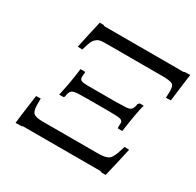

<svg xmlns="http://www.w3.org/2000/svg" viewBox="-144 -810 992 974"><g transform="rotate(30 352.5 -323.0)"><path d="M209 -646H666Q670.9 -646 673.8 -648.9Q679.7 -648.9 689.5 -649.4Q699.2 -649.9 705.1 -649.9Q704.1 -646 700 -613.3Q695.8 -580.6 690.9 -541.7Q686 -502.9 684.1 -488.8Q675.3 -487.8 655.8 -487.8Q657.7 -523.4 657.2 -529.8Q656.7 -559.6 642.8 -566.9Q628.9 -574.2 585.9 -574.2H267.1Q238.3 -574.2 225.1 -572.5Q211.9 -570.8 200 -561Q188 -551.3 181.9 -535.9Q175.8 -520.5 166 -487.8Q147.9 -487.8 139.2 -488.8Q139.6 -491.2 156 -566.9Q172.4 -642.6 174.8 -649.9H196.8Q200.7 -646 209 -646ZM549.8 0H102.1Q95.2 0 95.2 2.9Q88.4 2.9 76.7 3.4Q64.9 3.9 59.1 3.9Q61 -17.1 64.9 -46.4Q68.8 -75.7 73.7 -111.8Q78.6 -147.9 81.1 -166Q90.8 -167 107.9 -167V-125Q109.4 -91.3 122.3 -81.5Q135.3 -71.8 168 -70.8H493.2Q516.1 -70.8 529.3 -72.8Q542.5 -74.7 553.5 -79.6Q564.5 -84.5 571.8 -96.4Q579.1 -108.4 585 -123.8Q590.8 -139.2 599.1 -167Q617.2 -167 626 -166Q610.4 -93.3 586.9 3.9H563Q557.6 0 549.8 0ZM280.8 -342.8H441.9Q469.7 -342.8 495.1 -344.2Q519.5 -344.2 530.5 -351.1Q541.5 -357.9 545.9 -379.9Q545.9 -381.3 546.4 -384.8Q546.9 -388.2 546.9 -389.2Q547.9 -390.1 549.8 -390.1Q553.2 -397 558.1 -397Q562 -397 568.8 -396.5Q575.7 -396 579.1 -396Q571.8 -377 562 -318.8Q559.6 -304.2 556.4 -283.7Q553.2 -263.2 551 -247.8Q548.8 -232.4 548.8 -231H525.9Q522.9 -231 522 -231.9Q521 -233.9 521 -238.8V-247.1Q522 -251 522 -258.8Q522 -272.9 512.9 -277.6Q503.9 -282.2 483.9 -283.2Q475.6 -283.2 458.3 -283.7Q440.9 -284.2 431.2 -284.2H314.9Q305.7 -284.2 288.1 -283.7Q270.5 -283.2 262.2 -283.2Q236.3 -282.2 225.8 -275.6Q215.3 -269 210.9 -247.1Q210.9 -246.1 210.4 -243.7Q210 -241.2 210 -240.2Q208 -233.4 206.1 -231.9Q204.1 -231 199.2 -231H179.2Q179.2 -231.4 181.4 -241.9Q183.6 -252.4 186 -263.9Q188.5 -275.4 191.7 -291.3Q194.8 -307.1 196.8 -318.8V-320.8Q199.2 -333.5 201.9 -351.3Q204.6 -369.1 206.1 -382.3Q207.5 -395.5 208 -397H231Q234.4 -397 235.8 -394Q237.3 -391.1 235.8 -388.2Q235.8 -387.2 235.4 -384.5Q234.9 -381.8 234.9 -380.9Q233.9 -376 233.9 -366.2Q234.4 -352.1 244.6 -347.4Q254.9 -342.8 280.8 -342.8Z"/></g></svg>

Font: Common Serif News
Style: Italic
Weight: 450
Italic angle: -12°
Designer: Philipp H. Poll, Khaled Hosny
Foundry: Stefan Peev, Context Ltd.
Version: Version 1.026